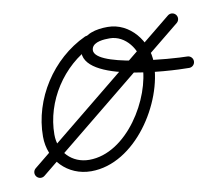

<svg xmlns="http://www.w3.org/2000/svg" viewBox="-79 -329 458 398"><g transform="rotate(-10 150.0 -129.5)"><path d="M119.3 -260.4C119.3 -260.4 119.3 -260.4 119.3 -260.4C47.5 -227.1 -2.3 -150.4 -2.3 -71.2C-2.3 -21.8 34.3 16.7 84.2 16.7C177.2 16.7 250.6 -98.2 250.6 -182.5C250.6 -227.5 215.9 -272 169 -272C145.8 -272 117.4 -266.9 108.7 -242C108.7 -242 108.7 -242 108.7 -242C108.7 -242 108.7 -242 108.7 -242C82.3 -168.1 280.3 -159.1 321 -159C327.6 -159 333 -164.3 333 -171C333 -177.6 327.7 -183 321 -183C295.4 -183.1 117.2 -194.4 131.3 -234C131.3 -234 131.3 -234 131.3 -234C131.3 -234 131.3 -234 131.3 -234C135.9 -247.1 157.6 -248 169 -248C202.5 -248 226.6 -214.2 226.6 -182.5C226.6 -111.7 163.5 -7.3 84.2 -7.3C47.5 -7.3 21.7 -34.9 21.7 -71.2C21.7 -141.1 66 -209.2 129.4 -238.6C135.4 -241.4 138 -248.5 135.3 -254.5C132.5 -260.5 125.3 -263.1 119.3 -260.4ZM313.3 -272.1C309.1 -277.2 301.6 -278 296.4 -273.8C188.1 -185.6 79.8 -97.5 -28.6 -9.3C-33.7 -5.1 -34.5 2.4 -30.3 7.6C-26.1 12.7 -18.6 13.5 -13.4 9.3C-13.4 9.3 -13.4 9.3 -13.4 9.3C94.9 -78.9 203.2 -167 311.6 -255.2C316.7 -259.4 317.5 -266.9 313.3 -272.1Z"/></g></svg>

Font: FRB American Cursive Guidelines Arrows Light
Style: Italic
Weight: 300
Italic angle: -25°
Version: Version 2.0;Modular Font Editor K font №1